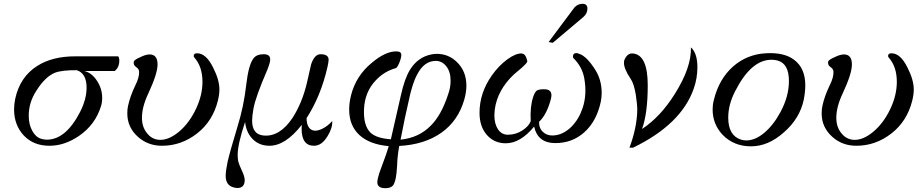

<svg xmlns="http://www.w3.org/2000/svg" viewBox="-20 -750 4856 1009"><path d="M376 -454H601Q607 -447 607 -432Q607 -396 583 -377H423Q463 -367 490 -325Q517 -284 517 -235Q517 -212 511 -193Q481 -94 394 -35Q319 16 240 16Q156 16 105 -38Q54 -93 54 -175Q54 -202 60 -231Q85 -346 175 -403Q254 -454 376 -454ZM401 -162Q435 -229 435 -289Q435 -364 384 -381Q304 -382 267 -367Q217 -346 171 -273Q131 -212 131 -142Q131 -97 149 -63.5Q167 -30 195 -21Q212 -16 226 -16Q326 -16 401 -162Z M1125 -221Q1098 -113 1016 -49Q933 16 831 16Q758 16 706 -30Q649 -80 649 -154Q649 -177 653 -194Q664 -245 691 -301Q713 -344 711 -375Q710 -388 695 -398Q680 -408 683 -426Q686 -436 716 -449Q746 -464 766 -464Q808 -464 808 -411Q808 -363 759 -258Q726 -188 726 -131Q726 -84 751 -52Q779 -15 823 -15Q870 -15 922.5 -59.5Q975 -104 1010 -178Q1044 -250 1044 -320Q1044 -399 1002 -447Q998 -451 998 -456Q998 -470 1016 -470Q1063 -470 1100 -395Q1133 -330 1133 -280Q1133 -253 1125 -221Z M1726 -114Q1728 -77 1701 -34Q1671 16 1630 16Q1565 16 1565 -74Q1565 -87 1566 -94Q1480 16 1396 16Q1343 16 1308.5 -18.5Q1274 -53 1268 -109Q1229 8 1229 64Q1229 82 1232 98Q1237 117 1250 144Q1264 173 1266 193Q1267 238 1228 238Q1219 238 1208 235Q1166 224 1166 174Q1166 148 1176 101Q1187 51 1227 -81Q1261 -189 1274 -304Q1286 -409 1312 -443Q1328 -465 1366 -465Q1400 -465 1400 -438Q1400 -422 1386 -386Q1322 -238 1312 -179Q1305 -140 1305 -116Q1305 -44 1364 -38Q1449 -29 1517 -130Q1568 -209 1593 -315Q1597 -333 1604.5 -365.5Q1612 -398 1615 -412Q1633 -465 1664 -465Q1707 -465 1707 -436Q1707 -426 1701 -398Q1666 -245 1591 -129Q1592 -72 1628 -64Q1647 -60 1675 -74Q1703 -88 1726 -114Z M2420 -227Q2388 -115 2299.5 -52.5Q2211 10 2078 17Q2068 73 2067 119Q2064 167 2060 185Q2054 213 2046 224Q2033 239 2006 239Q1963 239 1963 208Q1963 200 1966 186Q1970 166 1988 119Q2011 59 2023 18Q1922 9 1868.5 -40.5Q1815 -90 1815 -174Q1815 -211 1825 -250Q1851 -352 1934 -420Q2005 -480 2062 -480Q2089 -480 2089 -462Q2089 -446 2078 -419Q2067 -394 2060 -392Q1999 -375 1955 -328Q1897 -267 1893 -177Q1889 -89 1928 -52Q1960 -23 2034 -18L2087 -250Q2106 -337 2135 -384Q2176 -450 2247 -464Q2261 -467 2275 -467Q2337 -467 2381 -424Q2431 -376 2431 -299Q2431 -266 2420 -227ZM2335 -254Q2348 -290 2348 -326Q2348 -373 2325.5 -401.5Q2303 -430 2270 -430Q2209 -430 2172 -358Q2146 -310 2127 -216Q2111 -150 2085 -16Q2182 -26 2244 -90Q2299 -144 2335 -254Z M3067 -705Q3067 -679 3046 -661L2885 -525L2863 -529L2999 -711Q3017 -730 3041 -730Q3067 -730 3067 -705ZM3137 -214Q3115 -113 3051.5 -55.5Q2988 2 2898 2Q2806 2 2787 -85Q2715 3 2638 3Q2577 3 2538.5 -41Q2500 -85 2500 -157Q2500 -262 2565 -354Q2601 -405 2646 -438Q2692 -471 2722 -469Q2738 -467 2745 -449Q2753 -429 2750 -424Q2743 -412 2721 -393L2682 -360Q2594 -278 2580 -174Q2578 -154 2578 -145Q2578 -99 2597 -70.5Q2616 -42 2649 -42Q2691 -42 2726 -65Q2759 -87 2769 -113Q2765 -190 2782 -241Q2791 -267 2801 -274Q2811 -281 2840 -281Q2878 -281 2878 -249Q2878 -245 2876 -233Q2854 -148 2813 -110Q2812 -76 2834 -56Q2854 -38 2882 -38Q2937 -38 2984 -85Q3023 -125 3042 -183Q3066 -255 3050 -341Q3039 -400 2993 -445Q2991 -447 2991 -453Q2991 -471 3009 -471Q3017 -471 3024 -467Q3063 -455 3109 -382Q3142 -329 3142 -261Q3142 -239 3137 -214Z M3626 -285Q3561 -97 3307 26H3288Q3327 -78 3329 -171Q3329 -201 3321 -254Q3311 -312 3294 -336Q3259 -388 3259 -420Q3259 -432 3263 -439Q3279 -472 3306 -469Q3384 -462 3384 -302Q3384 -154 3354 -72Q3451 -136 3526 -256Q3614 -395 3611 -501Q3645 -470 3645 -397Q3645 -339 3626 -285Z M4204 -226Q4183 -127 4099 -54Q4017 19 3927 19Q3837 19 3778 -41Q3725 -97 3725 -175Q3725 -200 3731 -223Q3758 -335 3833 -401Q3905 -464 4003 -470Q4100 -476 4153 -436Q4212 -392 4212 -301Q4212 -269 4204 -226ZM4082 -162Q4126 -244 4126 -324Q4126 -416 4066 -432Q4051 -436 4034 -436Q3927 -436 3843 -270Q3807 -200 3807 -132Q3807 -37 3875 -16Q3887 -12 3902 -12Q3949 -12 3997 -52.5Q4045 -93 4082 -162Z M4774 -221Q4747 -113 4665 -49Q4582 16 4480 16Q4407 16 4355 -30Q4298 -80 4298 -154Q4298 -177 4302 -194Q4313 -245 4340 -301Q4362 -344 4360 -375Q4359 -388 4344 -398Q4329 -408 4332 -426Q4335 -436 4365 -449Q4395 -464 4415 -464Q4457 -464 4457 -411Q4457 -363 4408 -258Q4375 -188 4375 -131Q4375 -84 4400 -52Q4428 -15 4472 -15Q4519 -15 4571.5 -59.5Q4624 -104 4659 -178Q4693 -250 4693 -320Q4693 -399 4651 -447Q4647 -451 4647 -456Q4647 -470 4665 -470Q4712 -470 4749 -395Q4782 -330 4782 -280Q4782 -253 4774 -221Z"/></svg>

Font: GFS Didot
Style: Italic
Weight: 400
Italic angle: -12°
Designer: Takis Katsoulidis and George D. Matthiopoulos
Foundry: George Matthiopoulos and Takis Katsoulidis
Version: Version 1.0